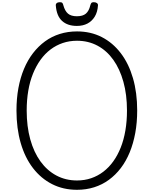

<svg xmlns="http://www.w3.org/2000/svg" viewBox="-20 -1709 1399 1748"><path d="M681 19Q556 19 454.5 -32.5Q353 -84 280 -179Q207 -274 168.5 -407Q130 -540 130 -703Q130 -812 147.5 -907Q165 -1002 198.5 -1082Q232 -1162 280.5 -1225Q329 -1288 390 -1332.5Q451 -1377 524.5 -1400Q598 -1423 681 -1423Q806 -1423 906.5 -1371.5Q1007 -1320 1079.5 -1225Q1152 -1130 1190.5 -997.5Q1229 -865 1229 -703Q1229 -594 1211.5 -498.5Q1194 -403 1161 -322.5Q1128 -242 1080 -179Q1032 -116 971 -71.5Q910 -27 837 -4Q764 19 681 19ZM681 -66Q750 -66 810 -86.5Q870 -107 920.5 -145.5Q971 -184 1011 -239.5Q1051 -295 1079 -365.5Q1107 -436 1121.5 -521Q1136 -606 1136 -703Q1136 -847 1103.5 -964Q1071 -1081 1011.5 -1164.5Q952 -1248 868 -1293Q784 -1338 681 -1338Q612 -1338 551.5 -1317.5Q491 -1297 440 -1258.5Q389 -1220 349 -1164.5Q309 -1109 280.5 -1038.5Q252 -968 237.5 -883.5Q223 -799 223 -703Q223 -558 255.5 -440.5Q288 -323 348.5 -239.5Q409 -156 493.5 -111Q578 -66 681 -66ZM680 -1473Q595 -1473 545 -1518.5Q495 -1564 488 -1660Q487 -1673 497 -1681Q507 -1689 526 -1689Q542 -1689 548 -1681.5Q554 -1674 557 -1660Q571 -1609 599 -1585Q627 -1561 680 -1561Q734 -1561 762 -1585Q790 -1609 802 -1660Q806 -1674 811.5 -1681.5Q817 -1689 833 -1689Q852 -1689 862.5 -1681Q873 -1673 872 -1660Q868 -1599 842.5 -1557.5Q817 -1516 776 -1494.5Q735 -1473 680 -1473Z"/></svg>

Font: Playwrite FR Trad
Style: Regular
Weight: 400
Designer: Veronika Burian, José Scaglione
Foundry: TypeTogether
Version: Version 1.000